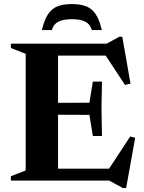

<svg xmlns="http://www.w3.org/2000/svg" viewBox="-20 -890 708 946"><path d="M482.5 -488 480 -354 482.5 -220H437.5L420.5 -324L189 -325V-383L420.5 -384L437.5 -488ZM623 -478 596 -471.5 485.5 -639 531 -616H182.5V-675H505.5L568 -709H582.5ZM503 -37 621.5 -217.5 646 -211 601.5 36.5H585.5L518.5 0H182.5V-59H539ZM33.5 0V-21.5L106.5 -50V-625L33.5 -653.5V-675H266V0ZM334 -795.5Q292 -795.5 267.8 -783.2Q243.5 -771 235.5 -742H186.5Q198 -791 216 -819Q234 -847 262.5 -858.5Q291 -870 334 -870Q377 -870 405.5 -858.5Q434 -847 452.2 -819Q470.5 -791 481.5 -742H432.5Q424.5 -771 400.2 -783.2Q376 -795.5 334 -795.5Z"/></svg>

Font: Newsreader 24pt
Style: Bold
Weight: 700
Designer: Hugues Gentile
Foundry: Production Type
Version: Version 1.003